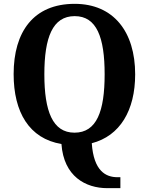

<svg xmlns="http://www.w3.org/2000/svg" viewBox="-20 -745 776 1000"><path d="M539 235H607V178H592C531 178 468 146 458 1C605 -37 684 -170 684 -358C684 -580 571 -725 369 -725C155 -725 51 -580 51 -359C51 -161 132 -23 300 5C312 174 426 235 539 235ZM368 -54C254 -54 211 -166 211 -358C211 -550 254 -661 369 -661C484 -661 525 -550 525 -358C525 -166 484 -54 368 -54Z"/></svg>

Font: Noto Serif Myanmar SemiCondensed
Style: Bold
Weight: 700
Width: 4
Designer: Ben Mitchell and the Monotype Design Team
Foundry: Monotype Imaging Inc.
Version: Version 2.106